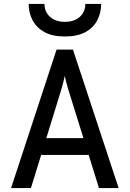

<svg xmlns="http://www.w3.org/2000/svg" viewBox="-20 -951 656 971"><path d="M36 0 266 -700H349L580 0H480.5L326 -496.5Q324 -503 320.2 -516.2Q316.5 -529.5 313 -543.5Q309.5 -557.5 307.5 -567Q305.5 -557.5 302 -543.5Q298.5 -529.5 295.2 -516.5Q292 -503.5 289.5 -496.5L136.5 0ZM163 -167.5 189.5 -252.5H426L452.5 -167.5ZM308 -766.5Q244.5 -766.5 204.2 -789Q164 -811.5 144.5 -849Q125 -886.5 125 -931H205Q205 -890.5 233.5 -865.5Q262 -840.5 308 -840.5Q355 -840.5 383.2 -865.5Q411.5 -890.5 411.5 -931H491.5Q491.5 -886.5 472.2 -849Q453 -811.5 412.5 -789Q372 -766.5 308 -766.5Z"/></svg>

Font: Overpass Mono Medium
Style: Regular
Weight: 500
Monospace: yes
Designer: Delve Withrington, Dave Bailey
Foundry: Delve Fonts LLC
Version: Version 4.000